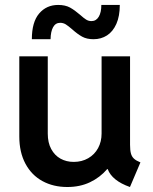

<svg xmlns="http://www.w3.org/2000/svg" viewBox="-20 -749 619 777"><path d="M58.1 -196.8V-521H173.3V-208.5Q173.3 -171.4 187.3 -145.8Q201.2 -120.1 224.9 -106.9Q248.5 -93.8 278.3 -93.8Q311 -93.8 336.9 -108.6Q362.8 -123.5 377 -149.7Q391.1 -175.8 391.1 -208.5V-521H506.3V-163.1Q506.3 -141.1 509.8 -128.2Q513.2 -115.2 522.2 -106.9Q531.2 -98.6 548.3 -91.8L505.9 7.8Q469.7 -4.9 447 -23.2Q424.3 -41.5 416 -64.5H413.6Q384.8 -30.8 344.2 -11.5Q303.7 7.8 252.4 7.8Q195.8 7.8 151.9 -16.1Q107.9 -40 83 -86.4Q58.1 -132.8 58.1 -196.8ZM215.3 -729Q244.1 -729 263.2 -718.5Q282.2 -708 304.2 -689Q318.8 -675.8 328.6 -669.7Q338.4 -663.6 350.1 -663.6Q369.1 -663.6 379.6 -681.2Q390.1 -698.7 390.1 -729H464.8Q464.8 -683.6 450.9 -652.3Q437 -621.1 413.1 -605.7Q389.2 -590.3 358.4 -590.3Q331.1 -590.3 312.5 -600.6Q293.9 -610.8 272 -630.4Q256.3 -644 246.1 -650.4Q235.8 -656.7 223.6 -656.7Q204.6 -656.7 194.8 -638.9Q185.1 -621.1 184.6 -590.3H108.9Q108.9 -659.7 138.4 -694.3Q168 -729 215.3 -729Z"/></svg>

Font: Reddit Sans SemiBold
Style: Regular
Weight: 600
Designer: Stephen Hutchings
Foundry: Reddit
Version: Version 1.013